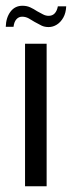

<svg xmlns="http://www.w3.org/2000/svg" viewBox="-38 -647 250 667"><path d="M49 0V-495H124V0ZM131 -553Q117 -553 106.5 -558Q96 -563 82 -571Q73 -577 62 -583Q51 -589 39 -589Q27 -589 19 -580Q11 -571 9 -554H-18Q-17 -586 -1.5 -606.5Q14 -627 40 -627Q55 -627 67 -621.5Q79 -616 91 -608Q102 -602 111.5 -597Q121 -592 131 -592Q144 -592 152 -600.5Q160 -609 163 -625H192Q191 -602 182 -586Q173 -570 159.5 -561.5Q146 -553 131 -553Z"/></svg>

Font: Alumni Sans Thin Medium
Style: Regular
Weight: 500
Version: Version 1.018